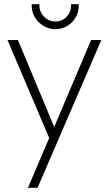

<svg xmlns="http://www.w3.org/2000/svg" viewBox="-20 -692 537 921"><path d="M358 -672H321V-665Q321 -634 299.5 -611.5Q278 -589 246 -589Q215 -589 192 -611.5Q169 -634 169 -665V-672H132V-665Q132 -634 147.5 -608.5Q163 -583 189 -567.5Q215 -552 246 -552Q277 -552 302.5 -567.5Q328 -583 343 -608.5Q358 -634 358 -665ZM114 209H160L466 -500H417L240 -83L66 -500H16L216 -30Z"/></svg>

Font: Advent Pro Light
Style: Regular
Weight: 300
Version: Version 3.000